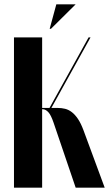

<svg xmlns="http://www.w3.org/2000/svg" viewBox="-20 -873 507 893"><path d="M467 0 368 -268Q356 -300 342.5 -320Q329 -340 314 -351.5Q299 -363 282.5 -367Q266 -371 248 -371H144V-365H180Q193 -364 205 -351Q217 -338 229 -303L332 0ZM401 -699H392L203 -358L209 -353ZM176 -699H45V0H176ZM217 -739 332 -853H242L211 -739Z"/></svg>

Font: Moniqa Black
Style: Regular
Weight: 900
Designer: Rajesh Rajput
Foundry: Rajesh Rajput
Version: Version 1.000